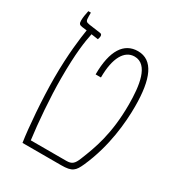

<svg xmlns="http://www.w3.org/2000/svg" viewBox="-158 -746 777 845"><g transform="rotate(30 230.5 -323.5)"><path d="M83 0H279C336 0 347 -13 366 -55C421 -179 432 -305 432 -386C432 -526 399 -604 322 -604C252 -604 211 -544 211 -422H238C238 -522 270 -576 321 -576C391 -576 404 -475 404 -380C404 -230 370 -142 341 -70C328 -37 317 -28 289 -28H109C98 -110 88 -235 88 -331C88 -461 98 -522 107 -566L142 -561C144 -566 146 -572 146 -578C146 -584 144 -589 137 -590L79 -598C60 -601 57 -604 57 -629V-647H44C40 -628 37 -611 37 -596C37 -580 41 -575 56 -573L80 -570C73 -526 61 -440 61 -318C61 -212 72 -71 83 0Z"/></g></svg>

Font: Noto Serif Hebrew Condensed Thin
Style: Regular
Weight: 100
Width: 3
Designer: Monotype Design Team
Foundry: Monotype Imaging Inc.
Version: Version 2.004